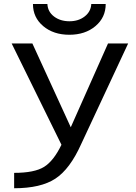

<svg xmlns="http://www.w3.org/2000/svg" viewBox="-20 -956 700 987"><path d="M449.2 -935.5H523.4Q523.4 -866.2 470.7 -821.8Q418 -777.3 336.4 -777.3Q254.9 -777.3 202.1 -821.8Q149.4 -866.2 149.4 -935.5H223.6Q225.6 -895.5 257.8 -871.1Q290 -846.7 336.9 -846.7Q383.8 -846.7 415.5 -871.6Q447.3 -896.5 449.2 -935.5ZM40 -732.4H146.5L343.8 -301.8L535.2 -732.4H638.7L397.5 -215.8Q339.8 -86.9 264.6 -37.6Q189.5 11.7 52.7 11.7V-67.4Q157.2 -67.4 206.5 -98.1Q255.9 -128.9 295.9 -211.9Z"/></svg>

Font: irohakakuC Regular
Style: Regular
Weight: 400
Designer: [Source Han Sans]
Ryoko NISHIZUKA Ë•øÂ°öÊ∂ºÂ≠ê (kana & ideographs); Paul D. Hunt (Latin, Greek & Cyrillic); Wenlong ZHAN
Version: Version 1.001.20160904